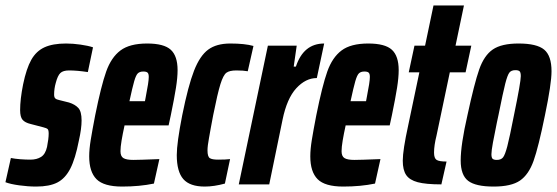

<svg xmlns="http://www.w3.org/2000/svg" viewBox="-42 -678 2048 706"><path d="M-22 -8 -2 -97Q13 -94 32.5 -92.5Q52 -91 70 -91Q93 -91 109 -101Q125 -111 131 -138Q137 -168 137 -187Q137 -200 133 -203.5Q129 -207 117 -210L71 -222Q50 -227 41 -237.5Q32 -248 32 -273Q32 -313 43 -368Q55 -426 73 -458Q91 -490 121.5 -504Q152 -518 201 -518Q226 -518 254 -514Q282 -510 300 -504L281 -413Q241 -419 212 -419Q190 -419 180 -409.5Q170 -400 163 -373Q157 -352 157 -330Q157 -320 161.5 -316Q166 -312 176 -310L212 -301Q234 -294 246 -281Q258 -268 258 -235Q258 -205 248 -161Q235 -94 216.5 -58Q198 -22 169 -7Q140 8 91 8Q61 8 28.5 3.5Q-4 -1 -22 -8Z M286 -103Q286 -129 291.5 -163Q297 -197 308 -254Q330 -363 348.5 -415Q367 -467 401 -492.5Q435 -518 499 -518Q561 -518 586 -495Q611 -472 611 -420Q611 -393 605 -355Q599 -317 586 -254L578 -217H416Q409 -185 405 -161Q401 -137 401 -122Q401 -103 412 -96.5Q423 -90 448 -90Q469 -90 544 -93L524 -3Q471 8 407 8Q340 8 313 -19Q286 -46 286 -103ZM491 -306 494 -322Q505 -377 505 -395Q505 -407 500.5 -411Q496 -415 485 -415Q472 -415 465 -408.5Q458 -402 451.5 -379.5Q445 -357 434 -306Z M608 -108Q608 -152 628 -254Q650 -363 671.5 -418Q693 -473 723.5 -495.5Q754 -518 805 -518Q858 -518 890 -509L869 -416Q853 -419 827 -419Q802 -419 790.5 -410.5Q779 -402 768.5 -368.5Q758 -335 742 -255L733 -207Q732 -200 726.5 -170.5Q721 -141 721 -125Q721 -102 729.5 -96.5Q738 -91 760 -91Q789 -91 804 -93L785 -3Q745 8 711 8Q656 8 632 -19.5Q608 -47 608 -108Z M943 -510H1049L1038 -433H1046Q1074 -518 1150 -518L1123 -391Q1082 -391 1047.5 -353.5Q1013 -316 997 -238L948 0H836Z M1099 -103Q1099 -129 1104.5 -163Q1110 -197 1121 -254Q1143 -363 1161.5 -415Q1180 -467 1214 -492.5Q1248 -518 1312 -518Q1374 -518 1399 -495Q1424 -472 1424 -420Q1424 -393 1418 -355Q1412 -317 1399 -254L1391 -217H1229Q1222 -185 1218 -161Q1214 -137 1214 -122Q1214 -103 1225 -96.5Q1236 -90 1261 -90Q1282 -90 1357 -93L1337 -3Q1284 8 1220 8Q1153 8 1126 -19Q1099 -46 1099 -103ZM1304 -306 1307 -322Q1318 -377 1318 -395Q1318 -407 1313.5 -411Q1309 -415 1298 -415Q1285 -415 1278 -408.5Q1271 -402 1264.5 -379.5Q1258 -357 1247 -306Z M1439 -87Q1439 -126 1459 -217L1500 -412H1461L1482 -510H1521L1552 -658H1664L1633 -510H1691L1670 -412H1612L1563 -179Q1554 -143 1554 -117Q1554 -96 1563.5 -90Q1573 -84 1600 -84L1581 0Q1524 0 1494 -8Q1464 -16 1451.5 -34.5Q1439 -53 1439 -87Z M1652 -88Q1652 -146 1677 -255Q1702 -371 1720 -422.5Q1738 -474 1770 -496Q1802 -518 1865 -518Q1932 -518 1959 -495.5Q1986 -473 1986 -416Q1986 -370 1962 -255Q1938 -137 1920 -86.5Q1902 -36 1870 -14Q1838 8 1773 8Q1707 8 1679.5 -13Q1652 -34 1652 -88ZM1848 -255Q1873 -376 1873 -398Q1873 -412 1868.5 -416Q1864 -420 1853 -420Q1838 -420 1831 -411Q1824 -402 1816 -371Q1808 -340 1791 -255L1785 -227Q1776 -184 1770.5 -153.5Q1765 -123 1765 -111Q1765 -98 1769.5 -94Q1774 -90 1785 -90Q1800 -90 1807.5 -99Q1815 -108 1823.5 -140.5Q1832 -173 1848 -255Z"/></svg>

Font: Saira Ultra Condensed ExtraBold
Style: Italic
Weight: 800
Width: 1
Italic angle: -12°
Designer: Hector Gatti with collaboration of the Omnibus-Type team
Foundry: Omnibus-Type
Version: Version 1.001; ttfautohint (v1.8)